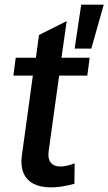

<svg xmlns="http://www.w3.org/2000/svg" viewBox="-20 -785 462 818"><path d="M297 -2 298 -89C221 -60 180 -79 187 -139L232 -463H352L362 -539H242L264 -695L146 -636L133 -539H47L37 -463H120L73 -121C58 -6 144 40 297 -2ZM298 -578H369L422 -765H326Z"/></svg>

Font: Ronzino Medium
Style: Italic
Weight: 500
Italic angle: -7.99998°
Designer: Nunzio Mazzaferro
Foundry: Collletttivo
Version: Version 1.000;Glyphs 3.3 (3337)